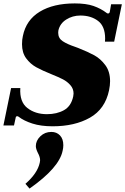

<svg xmlns="http://www.w3.org/2000/svg" viewBox="-25 -730 734 1125"><path d="M84 -46Q81 -49 76 -49Q68 -49 67 -41L57 5H-5L40 -214H94Q89 -133 135.5 -97Q182 -61 250 -61Q308 -61 350 -84.5Q392 -108 404 -165Q406 -177 406 -182Q406 -210 387.5 -231Q369 -252 344 -265Q319 -278 279 -294Q222 -317 187.5 -336Q153 -355 128.5 -388Q104 -421 104 -471Q104 -498 109 -519Q128 -613 208 -661.5Q288 -710 413 -710Q480 -710 523 -695Q566 -680 600 -654Q601 -653 603 -652Q605 -651 608 -651Q615 -651 618 -659L626 -705H689L644 -486H590L591 -504Q591 -576 549.5 -607.5Q508 -639 446 -639Q400 -639 363 -615.5Q326 -592 317 -551Q316 -546 316 -538Q316 -506 342.5 -488.5Q369 -471 414 -456L433 -449Q491 -426 527.5 -406Q564 -386 592 -348.5Q620 -311 620 -254Q620 -230 614 -201Q591 -91 502 -40.5Q413 10 283 10Q215 10 165 -6Q115 -22 84 -46ZM124 347Q195 285 208 223Q210 213 210 209Q210 190 197 166Q185 142 185 126Q185 94 211.5 68.5Q238 43 276 43Q307 43 326.5 63.5Q346 84 346 121Q346 137 342 153Q322 253 148 375Z"/></svg>

Font: Taviraj Black
Style: Italic
Weight: 900
Italic angle: -12°
Designer: Katatrad Team
Foundry: CadsonDemak
Version: Version 1.001